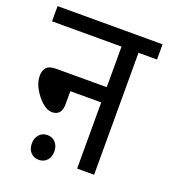

<svg xmlns="http://www.w3.org/2000/svg" viewBox="-121 -710 718 818"><g transform="rotate(20 238.0 -300.5)"><path d="M0 -622H476V-553H392V0H315V-300H175V-241Q175 -189 131 -189Q110 -189 86.5 -209.5Q63 -230 46.5 -259.5Q30 -289 30 -317Q30 -341 42 -355Q54 -369 87 -369H315V-553H0ZM97 -35Q97 -59 111 -75Q125 -91 148 -91Q171 -91 185 -75Q199 -59 199 -35Q199 -10 185 5.5Q171 21 148 21Q125 21 111 5.5Q97 -10 97 -35Z"/></g></svg>

Font: Noto Sans Devanagari Condensed
Style: Regular
Weight: 400
Width: 3
Designer: Jelle Bosma - Monotype Design Team
Foundry: Monotype Imaging Inc.
Version: Version 2.004; ttfautohint (v1.8.4.7-5d5b)